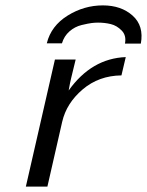

<svg xmlns="http://www.w3.org/2000/svg" viewBox="-20 -692 546 713"><path d="M154 -531V-532Q170 -596 231 -634Q292 -672 362 -672Q430 -672 472.5 -634Q515 -596 503 -530H444Q450 -560 432 -578.5Q414 -597 391.5 -602.5Q369 -608 344 -608Q333 -608 320.5 -606.5Q308 -605 283 -599Q258 -593 238 -575.5Q218 -558 210 -531ZM76 1 184 -471H261L244 -401Q244 -399 240 -383L235 -356Q320 -475 447 -480L431 -412Q347 -411 287 -360Q227 -309 211 -240L156 1Z"/></svg>

Font: Coval
Style: Light Italic
Weight: 300
Foundry: Context Ltd
Version: Version 001.000